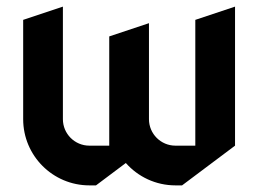

<svg xmlns="http://www.w3.org/2000/svg" viewBox="-20 -540 780 580"><path d="M690 -100V-520L570 -480V-100H510C465.8 -100 430 -135.8 430 -180V-470L310 -430V-100H250C205.8 -100 170 -135.8 170 -180V-520L50 -480V-180C50 -69.6 139.6 20 250 20H270L360.1 -47.6C396.8 -6.1 450.4 20 510 20H530Z"/></svg>

Font: Abibas
Style: Medium
Weight: 500
Version: Version 0.3